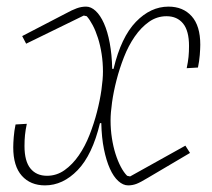

<svg xmlns="http://www.w3.org/2000/svg" viewBox="-20 -548 640 580"><path d="M116 12Q72 12 46 -17Q20 -46 20 -103Q20 -115 21.5 -134Q23 -153 27 -172L61 -174Q57 -155 55.5 -140Q54 -125 54 -107Q54 -61 72 -39Q90 -17 122 -17Q151 -17 175 -34Q199 -51 218 -78.5Q237 -106 250.5 -140.5Q264 -175 273 -210Q282 -245 286.5 -277Q291 -309 291 -332Q291 -359 287 -385Q283 -411 276 -433Q269 -455 260 -472Q251 -489 242 -499L233 -501L59 -416L47 -439L178 -507Q198 -518 212 -523Q226 -528 240 -528Q255 -528 269 -515Q283 -502 294 -477.5Q305 -453 311.5 -418Q318 -383 319 -340H323Q346 -436 390.5 -482Q435 -528 489 -528Q533 -528 559 -499Q585 -470 585 -413Q585 -401 583.5 -382Q582 -363 578 -344L544 -342Q548 -361 549.5 -376Q551 -391 551 -409Q551 -455 533 -477Q515 -499 483 -499Q454 -499 430 -482Q406 -465 387 -437.5Q368 -410 354.5 -375.5Q341 -341 332 -306Q323 -271 318.5 -239Q314 -207 314 -184Q314 -157 318 -131Q322 -105 329 -83Q336 -61 345 -44Q354 -27 364 -17L373 -15L540 -108L554 -86L427 -11Q404 3 392 7.5Q380 12 367 12Q352 12 337.5 -1Q323 -14 312 -38.5Q301 -63 294 -97.5Q287 -132 286 -176H282Q259 -80 214.5 -34Q170 12 116 12Z"/></svg>

Font: IBM Plex Mono ExtraLight
Style: Italic
Weight: 200
Italic angle: -9°
Monospace: yes
Designer: Mike Abbink, Paul van der Laan, Pieter van Rosmalen
Foundry: Bold Monday
Version: Version 2.3